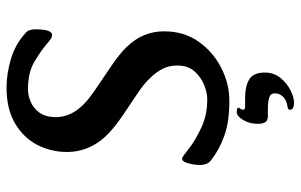

<svg xmlns="http://www.w3.org/2000/svg" viewBox="-182 -510 898 573"><g transform="rotate(-90 266.5 -223.0)"><path d="M253 13Q190 13 148.5 -2Q107 -17 79 -39Q68 -46 64.5 -55.5Q61 -65 61 -74Q61 -83 63 -95.5Q65 -108 69 -118Q73 -128 80 -128Q84 -128 92 -121.5Q100 -115 115 -104Q136 -88 173 -70.5Q210 -53 257 -53Q277 -53 300.5 -62.5Q324 -72 341 -91.5Q358 -111 358 -142Q358 -166 349 -184.5Q340 -203 323 -221Q306 -240 275.5 -260.5Q245 -281 213 -302.5Q181 -324 158 -345Q100 -399 100 -472Q100 -519 121 -560Q142 -601 185 -626.5Q228 -652 292 -652Q333 -652 377 -639Q421 -626 453 -597Q461 -591 463.5 -583Q466 -575 466 -566Q466 -516 449 -516Q443 -516 436.5 -520.5Q430 -525 421 -533Q402 -549 370 -568.5Q338 -588 286 -588Q269 -588 250 -580Q231 -572 217.5 -554Q204 -536 204 -504Q204 -460 242 -422Q259 -405 292 -383Q325 -361 358.5 -338Q392 -315 412 -295Q437 -269 448.5 -241.5Q460 -214 460 -182Q460 -122 429 -78.5Q398 -35 350.5 -11Q303 13 253 13ZM247 206Q226 206 226 194Q226 188 233 187Q255 184 265 173Q275 162 275 149Q275 136 262.5 132Q250 128 231 128H208Q194 128 189 120.5Q184 113 184 97Q184 73 195.5 54Q207 35 219 35Q222 35 227 36Q232 37 232 40Q232 42 229 46Q226 50 226 54Q226 60 235 60H263Q295 60 316 72Q337 84 337 119Q337 146 321 165.5Q305 185 284 195.5Q263 206 247 206Z"/></g></svg>

Font: BriemHand
Style: Regular
Weight: 400
Designer: Gunnlaugur SE Briem, Eben Sorkin
Foundry: Sorkin Type
Version: Version 1.001; ttfautohint (v1.8.4.7-5d5b)